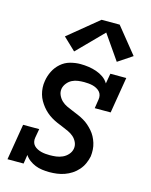

<svg xmlns="http://www.w3.org/2000/svg" viewBox="-117 -848 734 932"><g transform="rotate(15 250.0 -382.0)"><path d="M222 8Q204 8 185.5 5.5Q167 3 151 -3.5Q135 -10 121 -20.5Q107 -31 98 -45L91 0H10L40 -181H121L113 -136Q111 -125 113.5 -114.5Q116 -104 123 -96.5Q130 -89 140 -84Q150 -79 160 -76.5Q170 -74 181 -73Q192 -72 203 -72Q219 -72 235 -74Q251 -76 266.5 -83Q282 -90 293.5 -103Q305 -116 308 -132Q311 -149 304 -164.5Q297 -180 285 -190.5Q273 -201 258 -208Q243 -215 228 -221Q213 -227 198 -233.5Q183 -240 169 -248.5Q155 -257 143 -267.5Q131 -278 121 -290.5Q111 -303 103 -317Q95 -331 90.5 -347Q86 -363 85 -380Q84 -397 87 -414Q91 -440 103 -464Q115 -488 135.5 -506Q156 -524 182 -531Q208 -538 233 -538Q254 -538 274.5 -535Q295 -532 314 -525.5Q333 -519 349.5 -507.5Q366 -496 376 -479L385 -530H465L435 -349H355L362 -394Q364 -405 361.5 -415.5Q359 -426 352 -433.5Q345 -441 335.5 -446Q326 -451 316 -453.5Q306 -456 294.5 -457Q283 -458 273 -458Q258 -458 242.5 -456Q227 -454 213 -447Q199 -440 188.5 -427Q178 -414 175 -399Q172 -382 179 -366.5Q186 -351 197.5 -340Q209 -329 224 -322Q239 -315 254 -309Q269 -303 284 -296.5Q299 -290 313 -282Q327 -274 339 -263.5Q351 -253 361.5 -241Q372 -229 379.5 -215Q387 -201 392 -185Q397 -169 398 -152Q399 -135 397 -118Q393 -99 385 -81Q377 -63 363.5 -47.5Q350 -32 333 -21Q316 -10 297.5 -3.5Q279 3 260 5.5Q241 8 222 8ZM187 -589 125 -648 276 -772H367L472 -642L400 -594L314 -718Z"/></g></svg>

Font: Iosevka Curly Slab MdObl
Style: Regular
Weight: 500
Italic angle: -9°
Monospace: yes
Designer: Belleve Invis
Foundry: Belleve Invis
Version: Version 11.0.0; ttfautohint (v1.8.3)